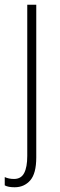

<svg xmlns="http://www.w3.org/2000/svg" viewBox="-38 -549 252 810"><path d="M24 241Q10 241 -0.5 239Q-11 237 -18 233V198Q-1 206 21 206Q51 206 64 181Q77 156 77 109V-529H115V115Q115 183 89.5 212Q64 241 24 241Z"/></svg>

Font: Noto Sans Sinhala Condensed ExtraLight
Style: Regular
Weight: 200
Width: 3
Designer: Jelle Bosma - Monotype Design Team
Foundry: Monotype Imaging Inc.
Version: Version 2.006; ttfautohint (v1.8.4.7-5d5b)